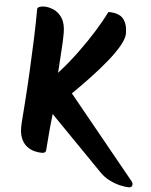

<svg xmlns="http://www.w3.org/2000/svg" viewBox="-59 -777 769 975"><g transform="rotate(5 326.0 -290.0)"><path d="M634 149Q617 149 590.5 143Q564 137 535.5 123Q507 109 484 85L217 -188Q211 -138 207 -89Q203 -40 200 -2Q199 7 193 10Q187 13 178 13Q162 13 141.5 8Q121 3 102 -11.5Q83 -26 72 -53.5Q61 -81 64 -127Q68 -180 73 -251Q78 -322 82 -402Q86 -482 89 -562Q92 -642 92 -713Q94 -721 104 -724.5Q114 -728 127 -728Q151 -728 176.5 -716.5Q202 -705 219.5 -677.5Q237 -650 237 -601Q237 -558 233 -507.5Q229 -457 226 -399Q276 -454 320 -514Q364 -574 398.5 -630Q433 -686 454 -729Q509 -729 530.5 -702Q552 -675 552 -628Q552 -603 531 -565.5Q510 -528 474.5 -484Q439 -440 395 -393Q351 -346 305 -301L645 116Q652 124 652 133Q652 149 634 149Z"/></g></svg>

Font: Protest Riot
Style: Regular
Weight: 400
Designer: Octavio Pardo
Foundry: Ashler Design
Version: Version 2.005; ttfautohint (v1.8.4.7-5d5b)